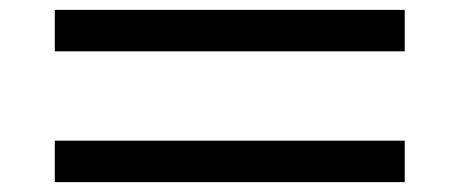

<svg xmlns="http://www.w3.org/2000/svg" viewBox="-20 -505 932 389"><path d="M800 -401H91V-485H800ZM800 -136H91V-220H800Z"/></svg>

Font: BioRhyme Expanded
Style: Regular
Weight: 400
Width: 7
Designer: Aoife Mooney
Foundry: Aoife Mooney Type
Version: Version 1.001